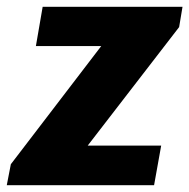

<svg xmlns="http://www.w3.org/2000/svg" viewBox="-44 -547 559 567"><path d="M-24 0 -12 -62 255 -411H62L82 -527H495L485 -467L215 -117H432L411 0Z"/></svg>

Font: Archivo SemiCondensed ExtraBold
Style: Italic
Weight: 800
Width: 4
Italic angle: -10°
Designer: Hector Gatti
Foundry: Omnibus-Type
Version: Version 2.001